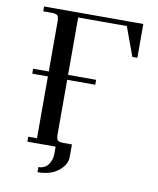

<svg xmlns="http://www.w3.org/2000/svg" viewBox="-92 -774 817 991"><g transform="rotate(10 316.5 -278.0)"><path d="M58.1 -350.1V-376H140.1V-637.2Q140.1 -662.1 133.1 -669.4Q126 -676.8 101.1 -676.8H58.1V-702.1H578.1V-524.9H551.8L496.1 -676.8H241.2V-376H388.2V-350.1H241.2V-65.9Q241.2 -40.5 248.3 -33.2Q255.4 -25.9 279.8 -25.9H323.2V40Q323.2 79.6 283 112.8Q242.7 146 172.9 146V119.1Q207 119.1 224.6 94Q242.2 68.8 242.2 40V0H94.2V-25.9H140.1V-350.1Z"/></g></svg>

Font: Dihjauti S
Style: Bold
Weight: 700
Designer: T. Christopher White
Version: Version 3.0.0